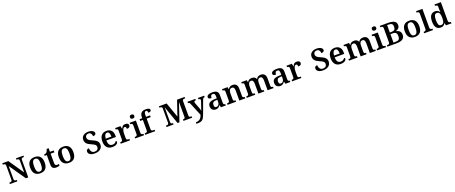

<svg xmlns="http://www.w3.org/2000/svg" viewBox="262 -3367 14697 6199"><g transform="rotate(-20 7610.5 -268.0)"><path d="M32 0V-49H52Q83 -49 104.5 -60.5Q126 -72 126 -117V-601Q126 -643 104.5 -654Q83 -665 55 -665H32V-714H239L594 -195V-601Q594 -641 573.5 -653Q553 -665 524 -665H501V-714H758V-665H734Q704 -665 684 -652Q664 -639 664 -597V0H580L195 -561V-117Q195 -72 214.5 -60.5Q234 -49 265 -49H289V0Z M1076 10Q961 10 894.5 -59.5Q828 -129 828 -270Q828 -410 891.5 -479Q955 -548 1079 -548Q1195 -548 1261 -479Q1327 -410 1327 -270Q1327 -129 1263.5 -59.5Q1200 10 1076 10ZM1078 -49Q1142 -49 1168 -105Q1194 -161 1194 -270Q1194 -379 1167.5 -433.5Q1141 -488 1077 -488Q1013 -488 987 -433.5Q961 -379 961 -270Q961 -161 987.5 -105Q1014 -49 1078 -49Z M1627 10Q1550 10 1511.5 -25Q1473 -60 1473 -147V-472H1398V-519Q1425 -519 1449 -529.5Q1473 -540 1489 -557Q1520 -590 1535 -660H1604V-536H1733V-472H1604V-152Q1604 -61 1674 -61Q1692 -61 1709 -63Q1726 -65 1742 -69V-12Q1727 -5 1695.5 2.5Q1664 10 1627 10Z M2061 10Q1946 10 1879.5 -59.5Q1813 -129 1813 -270Q1813 -410 1876.5 -479Q1940 -548 2064 -548Q2180 -548 2246 -479Q2312 -410 2312 -270Q2312 -129 2248.5 -59.5Q2185 10 2061 10ZM2063 -49Q2127 -49 2153 -105Q2179 -161 2179 -270Q2179 -379 2152.5 -433.5Q2126 -488 2062 -488Q1998 -488 1972 -433.5Q1946 -379 1946 -270Q1946 -161 1972.5 -105Q1999 -49 2063 -49Z M2952 10Q2872 10 2823.5 -10Q2775 -30 2753 -62Q2731 -94 2731 -130Q2731 -174 2758 -193.5Q2785 -213 2825 -213Q2827 -137 2864 -91.5Q2901 -46 2965 -46Q3027 -46 3061.5 -77.5Q3096 -109 3096 -161Q3096 -213 3057.5 -244.5Q3019 -276 2934 -311Q2833 -352 2789.5 -404.5Q2746 -457 2746 -534Q2746 -594 2777 -636.5Q2808 -679 2862 -701.5Q2916 -724 2983 -724Q3051 -724 3096 -707Q3141 -690 3164 -663.5Q3187 -637 3187 -607Q3187 -573 3161.5 -553Q3136 -533 3084 -533Q3084 -565 3072.5 -596Q3061 -627 3036.5 -647Q3012 -667 2972 -667Q2922 -667 2892 -640.5Q2862 -614 2862 -567Q2862 -534 2876.5 -509Q2891 -484 2926 -461Q2961 -438 3025 -412Q3122 -373 3168.5 -323.5Q3215 -274 3215 -199Q3215 -135 3182.5 -88Q3150 -41 3091 -15.5Q3032 10 2952 10Z M3557 10Q3436 10 3372 -62Q3308 -134 3308 -265Q3308 -405 3370 -476.5Q3432 -548 3546 -548Q3650 -548 3710 -487Q3770 -426 3770 -308V-258H3441Q3443 -155 3479 -108Q3515 -61 3584 -61Q3635 -61 3669.5 -84Q3704 -107 3721 -138Q3733 -135 3741 -124.5Q3749 -114 3749 -98Q3749 -75 3729 -50Q3709 -25 3666.5 -7.5Q3624 10 3557 10ZM3637 -319Q3637 -396 3616.5 -441.5Q3596 -487 3547 -487Q3500 -487 3473 -444Q3446 -401 3443 -319Z M3841 0V-49H3844Q3878 -49 3900 -61.5Q3922 -74 3922 -121V-419Q3922 -463 3901 -475Q3880 -487 3847 -487H3844V-536H4026L4046 -439H4051Q4073 -489 4102.5 -518Q4132 -547 4196 -547Q4252 -547 4278 -524.5Q4304 -502 4304 -465Q4304 -382 4191 -382Q4191 -423 4181 -443Q4171 -463 4142 -463Q4117 -463 4100.5 -444Q4084 -425 4073 -395.5Q4062 -366 4057.5 -332.5Q4053 -299 4053 -270V-116Q4053 -72 4074.5 -60.5Q4096 -49 4127 -49H4158V0Z M4486 -630Q4455 -630 4433.5 -646Q4412 -662 4412 -698Q4412 -735 4433.5 -750.5Q4455 -766 4486 -766Q4517 -766 4539 -750.5Q4561 -735 4561 -698Q4561 -662 4539 -646Q4517 -630 4486 -630ZM4338 0V-49H4351Q4382 -49 4404 -62Q4426 -75 4426 -118V-420Q4426 -461 4404 -474Q4382 -487 4351 -487H4342V-536H4556V-120Q4556 -76 4577.5 -62.5Q4599 -49 4631 -49H4643V0Z M4681 0V-49H4700Q4717 -49 4734.5 -53.5Q4752 -58 4763.5 -72.5Q4775 -87 4775 -117V-476H4685V-536H4775V-578Q4775 -669 4823.5 -719Q4872 -769 4968 -769Q5028 -769 5061.5 -759Q5095 -749 5108 -733Q5121 -717 5121 -697Q5121 -669 5097.5 -651.5Q5074 -634 5022 -634Q5022 -651 5017.5 -670.5Q5013 -690 5001 -703Q4989 -716 4968 -716Q4934 -716 4919.5 -686.5Q4905 -657 4905 -592V-536H5044V-476H4905V-117Q4905 -87 4916 -72.5Q4927 -58 4944.5 -53.5Q4962 -49 4980 -49H5024V0Z M5413 0V-49H5433Q5464 -49 5485.5 -61Q5507 -73 5507 -112V-602Q5507 -640 5486.5 -652.5Q5466 -665 5439 -665H5413V-714H5678L5860 -198L6036 -714H6296V-665H6269Q6242 -665 6222.5 -652.5Q6203 -640 6203 -602V-112Q6203 -74 6222.5 -61.5Q6242 -49 6272 -49H6296V0H5996V-49H6004Q6036 -49 6052.5 -61Q6069 -73 6070 -111V-624L5858 0H5795L5576 -623V-117Q5576 -72 5595.5 -60.5Q5615 -49 5650 -49H5655V0Z M6359 179Q6428 179 6471 156Q6514 133 6540 92.5Q6566 52 6582 2L6400 -437Q6387 -468 6373.5 -477.5Q6360 -487 6333 -487H6329V-536H6599V-487H6596Q6536 -487 6536 -445Q6536 -428 6545 -405L6611 -235Q6624 -203 6635 -165.5Q6646 -128 6650 -106Q6655 -132 6663.5 -158Q6672 -184 6681 -207L6745 -397Q6749 -408 6752 -421.5Q6755 -435 6755 -444Q6755 -467 6739.5 -477Q6724 -487 6693 -487H6689V-536H6902V-487H6898Q6870 -487 6854 -471.5Q6838 -456 6822 -412L6671 1Q6645 72 6621.5 117Q6598 162 6567.5 187.5Q6537 213 6490.5 223Q6444 233 6373 233H6359Z M7105 10Q7039 10 6994 -29.5Q6949 -69 6949 -152Q6949 -232 7005 -271Q7061 -310 7174 -314L7257 -317V-374Q7257 -428 7242 -459.5Q7227 -491 7178 -491Q7133 -491 7117 -461.5Q7101 -432 7101 -383Q7046 -383 7018.5 -397.5Q6991 -412 6991 -448Q6991 -484 7017.5 -506Q7044 -528 7088.5 -538Q7133 -548 7187 -548Q7287 -548 7337 -509.5Q7387 -471 7387 -377V-120Q7387 -79 7400.5 -64Q7414 -49 7448 -49H7451V0H7284L7265 -75H7257Q7235 -48 7215.5 -29Q7196 -10 7170 0Q7144 10 7105 10ZM7148 -59Q7198 -59 7227.5 -94.5Q7257 -130 7257 -191V-268L7205 -265Q7135 -262 7108.5 -232.5Q7082 -203 7082 -148Q7082 -59 7148 -59Z M7511 0V-49H7518Q7551 -49 7573 -61Q7595 -73 7595 -119V-421Q7595 -464 7574.5 -475.5Q7554 -487 7521 -487H7516V-536H7708L7721 -461H7726Q7753 -508 7789.5 -528Q7826 -548 7880 -548Q7960 -548 8003 -502Q8046 -456 8046 -354V-120Q8046 -73 8064 -61Q8082 -49 8115 -49H8120V0H7916V-335Q7916 -400 7896.5 -435.5Q7877 -471 7826 -471Q7788 -471 7766 -449Q7744 -427 7734.5 -391Q7725 -355 7725 -313V-115Q7725 -72 7745.5 -60.5Q7766 -49 7799 -49H7804V0Z M8170 0V-49H8180Q8213 -49 8233.5 -61Q8254 -73 8254 -119V-423Q8254 -466 8233.5 -477.5Q8213 -489 8180 -489H8177V-536H8367L8380 -461H8385Q8411 -508 8448 -528Q8485 -548 8541 -548Q8592 -548 8630 -528Q8668 -508 8686 -461H8693Q8718 -508 8757.5 -528Q8797 -548 8851 -548Q8929 -548 8973 -502Q9017 -456 9017 -354V-120Q9017 -73 9035.5 -61Q9054 -49 9088 -49H9091V0H8887V-335Q8887 -400 8867 -435.5Q8847 -471 8798 -471Q8762 -471 8741 -451Q8720 -431 8710.5 -398Q8701 -365 8701 -325V-120Q8701 -73 8719.5 -61Q8738 -49 8772 -49H8775V0H8571V-335Q8571 -400 8551.5 -435.5Q8532 -471 8483 -471Q8446 -471 8424.5 -449Q8403 -427 8393.5 -391Q8384 -355 8384 -313V-115Q8384 -72 8405 -60.5Q8426 -49 8459 -49H8463V0Z M9321 10Q9255 10 9210 -29.5Q9165 -69 9165 -152Q9165 -232 9221 -271Q9277 -310 9390 -314L9473 -317V-374Q9473 -428 9458 -459.5Q9443 -491 9394 -491Q9349 -491 9333 -461.5Q9317 -432 9317 -383Q9262 -383 9234.5 -397.5Q9207 -412 9207 -448Q9207 -484 9233.5 -506Q9260 -528 9304.5 -538Q9349 -548 9403 -548Q9503 -548 9553 -509.5Q9603 -471 9603 -377V-120Q9603 -79 9616.5 -64Q9630 -49 9664 -49H9667V0H9500L9481 -75H9473Q9451 -48 9431.5 -29Q9412 -10 9386 0Q9360 10 9321 10ZM9364 -59Q9414 -59 9443.5 -94.5Q9473 -130 9473 -191V-268L9421 -265Q9351 -262 9324.5 -232.5Q9298 -203 9298 -148Q9298 -59 9364 -59Z M9729 0V-49H9732Q9766 -49 9788 -61.5Q9810 -74 9810 -121V-419Q9810 -463 9789 -475Q9768 -487 9735 -487H9732V-536H9914L9934 -439H9939Q9961 -489 9990.5 -518Q10020 -547 10084 -547Q10140 -547 10166 -524.5Q10192 -502 10192 -465Q10192 -382 10079 -382Q10079 -423 10069 -443Q10059 -463 10030 -463Q10005 -463 9988.5 -444Q9972 -425 9961 -395.5Q9950 -366 9945.5 -332.5Q9941 -299 9941 -270V-116Q9941 -72 9962.5 -60.5Q9984 -49 10015 -49H10046V0Z M10796 10Q10716 10 10667.5 -10Q10619 -30 10597 -62Q10575 -94 10575 -130Q10575 -174 10602 -193.5Q10629 -213 10669 -213Q10671 -137 10708 -91.5Q10745 -46 10809 -46Q10871 -46 10905.5 -77.5Q10940 -109 10940 -161Q10940 -213 10901.5 -244.5Q10863 -276 10778 -311Q10677 -352 10633.5 -404.5Q10590 -457 10590 -534Q10590 -594 10621 -636.5Q10652 -679 10706 -701.5Q10760 -724 10827 -724Q10895 -724 10940 -707Q10985 -690 11008 -663.5Q11031 -637 11031 -607Q11031 -573 11005.5 -553Q10980 -533 10928 -533Q10928 -565 10916.5 -596Q10905 -627 10880.5 -647Q10856 -667 10816 -667Q10766 -667 10736 -640.5Q10706 -614 10706 -567Q10706 -534 10720.5 -509Q10735 -484 10770 -461Q10805 -438 10869 -412Q10966 -373 11012.5 -323.5Q11059 -274 11059 -199Q11059 -135 11026.5 -88Q10994 -41 10935 -15.5Q10876 10 10796 10Z M11401 10Q11280 10 11216 -62Q11152 -134 11152 -265Q11152 -405 11214 -476.5Q11276 -548 11390 -548Q11494 -548 11554 -487Q11614 -426 11614 -308V-258H11285Q11287 -155 11323 -108Q11359 -61 11428 -61Q11479 -61 11513.5 -84Q11548 -107 11565 -138Q11577 -135 11585 -124.5Q11593 -114 11593 -98Q11593 -75 11573 -50Q11553 -25 11510.5 -7.5Q11468 10 11401 10ZM11481 -319Q11481 -396 11460.5 -441.5Q11440 -487 11391 -487Q11344 -487 11317 -444Q11290 -401 11287 -319Z M11683 0V-49H11693Q11726 -49 11746.5 -61Q11767 -73 11767 -119V-423Q11767 -466 11746.5 -477.5Q11726 -489 11693 -489H11690V-536H11880L11893 -461H11898Q11924 -508 11961 -528Q11998 -548 12054 -548Q12105 -548 12143 -528Q12181 -508 12199 -461H12206Q12231 -508 12270.5 -528Q12310 -548 12364 -548Q12442 -548 12486 -502Q12530 -456 12530 -354V-120Q12530 -73 12548.5 -61Q12567 -49 12601 -49H12604V0H12400V-335Q12400 -400 12380 -435.5Q12360 -471 12311 -471Q12275 -471 12254 -451Q12233 -431 12223.5 -398Q12214 -365 12214 -325V-120Q12214 -73 12232.5 -61Q12251 -49 12285 -49H12288V0H12084V-335Q12084 -400 12064.5 -435.5Q12045 -471 11996 -471Q11959 -471 11937.5 -449Q11916 -427 11906.5 -391Q11897 -355 11897 -313V-115Q11897 -72 11918 -60.5Q11939 -49 11972 -49H11976V0Z M12798 -630Q12767 -630 12745.5 -646Q12724 -662 12724 -698Q12724 -735 12745.5 -750.5Q12767 -766 12798 -766Q12829 -766 12851 -750.5Q12873 -735 12873 -698Q12873 -662 12851 -646Q12829 -630 12798 -630ZM12650 0V-49H12663Q12694 -49 12716 -62Q12738 -75 12738 -118V-420Q12738 -461 12716 -474Q12694 -487 12663 -487H12654V-536H12868V-120Q12868 -76 12889.5 -62.5Q12911 -49 12943 -49H12955V0Z M13003 0V-49H13030Q13059 -49 13078 -62.5Q13097 -76 13097 -115V-602Q13097 -642 13076 -653.5Q13055 -665 13029 -665H13003V-714H13292Q13430 -714 13499.5 -672Q13569 -630 13569 -537Q13569 -469 13530.5 -432.5Q13492 -396 13436 -379V-375Q13508 -362 13553.5 -318Q13599 -274 13599 -195Q13599 0 13322 0ZM13287 -402Q13364 -402 13395 -432.5Q13426 -463 13426 -533Q13426 -603 13392.5 -630Q13359 -657 13285 -657H13233V-402ZM13314 -57Q13387 -57 13420.5 -88.5Q13454 -120 13454 -198Q13454 -273 13423 -309Q13392 -345 13316 -345H13233V-57Z M13947 10Q13832 10 13765.5 -59.5Q13699 -129 13699 -270Q13699 -410 13762.5 -479Q13826 -548 13950 -548Q14066 -548 14132 -479Q14198 -410 14198 -270Q14198 -129 14134.5 -59.5Q14071 10 13947 10ZM13949 -49Q14013 -49 14039 -105Q14065 -161 14065 -270Q14065 -379 14038.5 -433.5Q14012 -488 13948 -488Q13884 -488 13858 -433.5Q13832 -379 13832 -270Q13832 -161 13858.5 -105Q13885 -49 13949 -49Z M14265 0V-49H14277Q14308 -49 14330 -62.5Q14352 -76 14352 -120V-647Q14352 -675 14340.5 -688.5Q14329 -702 14311.5 -706.5Q14294 -711 14277 -711H14265V-760H14482V-120Q14482 -76 14504 -62.5Q14526 -49 14557 -49H14570V0Z M14838 10Q14740 10 14687 -56.5Q14634 -123 14634 -267Q14634 -412 14687 -479.5Q14740 -547 14837 -547Q14894 -547 14929 -524.5Q14964 -502 14986 -467H14991Q14989 -491 14988 -521.5Q14987 -552 14987 -578V-647Q14987 -689 14963 -700Q14939 -711 14906 -711H14898V-760H15117V-122Q15117 -77 15139 -63Q15161 -49 15196 -49H15204V0H15016L14997 -82H14992Q14969 -40 14933 -15Q14897 10 14838 10ZM14871 -61Q14938 -61 14962.5 -112Q14987 -163 14987 -268Q14987 -369 14962.5 -423Q14938 -477 14871 -477Q14815 -477 14791 -423Q14767 -369 14767 -267Q14767 -164 14791 -112.5Q14815 -61 14871 -61Z"/></g></svg>

Font: Noto Serif Myanmar SemiBold
Style: Regular
Weight: 600
Designer: Ben Mitchell and the Monotype Design Team
Foundry: Monotype Imaging Inc.
Version: Version 2.106; ttfautohint (v1.8.4.7-5d5b)